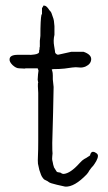

<svg xmlns="http://www.w3.org/2000/svg" viewBox="-20 -659 392 694"><path d="M135.7 -635.7 136.7 -638.7Q136.7 -638.7 139.6 -638.7Q145.5 -638.7 151.4 -631.8Q154.3 -628.9 155.3 -627Q157.2 -623 162.1 -618.2Q166 -614.3 169.9 -600.6Q173.8 -590.8 174.8 -584L176.8 -564.5V-533.2Q171.9 -512.7 175.8 -492.2Q177.7 -478.5 178.7 -474.6V-473.6Q178.7 -466.8 183.6 -463.9Q187.5 -460 193.4 -461.9L237.3 -471.7Q260.7 -471.7 282.2 -471.7V-470.7V-471.7Q310.5 -461.9 309.6 -444.3Q308.6 -427.7 290 -418.9Q279.3 -414.1 268.6 -415Q252.9 -417 241.2 -415L212.9 -411.1Q195.3 -409.2 172.9 -409.2L167 -408.2L168.9 -402.3Q170.9 -396.5 170.9 -385.7Q170.9 -374 170.9 -372.1L173.8 -344.7L171.9 -252Q168.9 -158.2 168.9 -142.6Q168.9 -108.4 169.9 -104.5Q169.9 -101.6 168.9 -93.8Q168 -83 168.9 -80.1Q169.9 -78.1 170.9 -71.3Q171.9 -63.5 174.8 -55.7V-54.7L184.6 -39.1Q186.5 -36.1 197.3 -35.2L200.2 -34.2Q204.1 -30.3 210 -30.3Q234.4 -32.2 267.6 -69.3Q277.3 -80.1 284.2 -84Q288.1 -85.9 293 -88.9Q296.9 -91.8 298.8 -92.8Q302.7 -94.7 304.7 -96.7L305.7 -97.7V-98.6Q308.6 -110.4 316.4 -110.4Q321.3 -110.4 328.1 -105.5Q334 -101.6 334 -95.7Q334 -87.9 328.1 -77.1Q321.3 -65.4 317.4 -60.5Q312.5 -55.7 309.6 -51.8Q306.6 -47.9 304.7 -44.9Q301.8 -42 299.8 -37.1L293.9 -29.3Q249 17.6 215.8 15.6Q210.9 14.6 185.5 8.8Q160.2 2.9 156.2 -1Q153.3 -3.9 144.5 -7.8Q138.7 -9.8 135.7 -14.6Q130.9 -20.5 128.4 -26.9Q126 -33.2 122.1 -44.9Q119.1 -57.6 117.2 -67.4Q116.2 -77.1 117.2 -96.7Q118.2 -116.2 118.2 -149.4V-323.2Q116.2 -354.5 117.2 -358.4L118.2 -359.4L116.2 -371.1Q117.2 -392.6 119.1 -403.3V-404.3L116.2 -412.1H76.2Q71.3 -412.1 69.3 -411.1L48.8 -412.1Q38.1 -412.1 25.4 -423.8Q13.7 -435.5 14.6 -444.3Q14.6 -460.9 44.9 -460.9Q51.8 -460.9 54.7 -460.9H83Q90.8 -460 103.5 -461.9Q112.3 -462.9 117.2 -465.8Q123 -468.8 121.1 -475.6Q121.1 -476.6 122.1 -477.5Q123 -480.5 123 -485.4Q123 -488.3 124 -490.2Q124 -491.2 124 -502V-511.7L126 -529.3Q126 -587.9 129.9 -606.4Q130.9 -607.4 131.8 -607.4Q131.8 -619.1 131.8 -627.9V-630.9H132.8Z"/></svg>

Font: ToneOZ-Zhuyin-Tsuipita-TC
Style: Regular
Weight: 400
Designer: ÂÆ£ÂøóÂáåJeffrey Xuan(jeffreyx@gmail.com, ToneOZ.com) ÈòøÂù§(cjkFonts)
Foundry: ToneOZ
Version: Version 0.240710